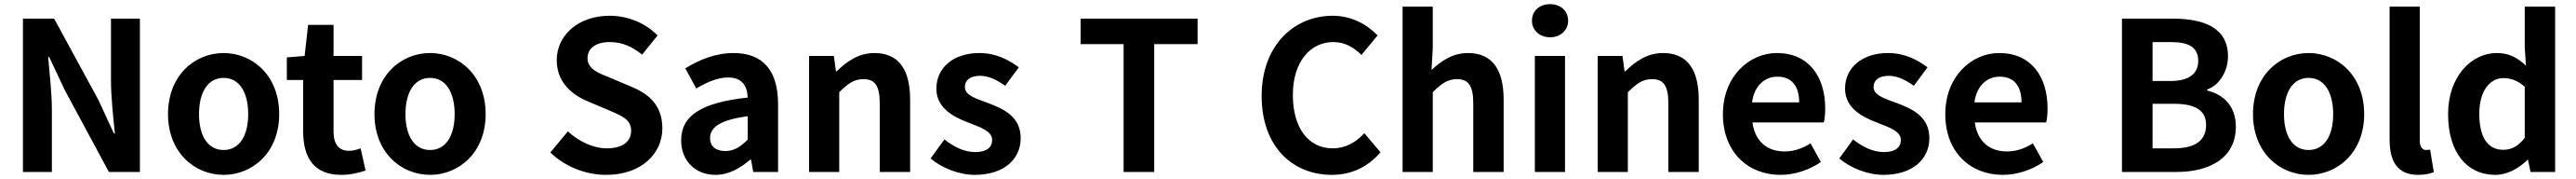

<svg xmlns="http://www.w3.org/2000/svg" viewBox="-20 -830 12463 864"><path d="M91 0H231V-297C231 -382 220 -475 213 -555H218L293 -396L507 0H657V-740H517V-445C517 -361 528 -263 536 -186H531L457 -346L242 -740H91Z M1062 14C1202 14 1331 -94 1331 -279C1331 -466 1202 -574 1062 -574C922 -574 793 -466 793 -279C793 -94 922 14 1062 14ZM1062 -106C986 -106 943 -174 943 -279C943 -385 986 -454 1062 -454C1138 -454 1181 -385 1181 -279C1181 -174 1138 -106 1062 -106Z M1631 14C1680 14 1719 3 1749 -7L1725 -114C1710 -108 1688 -102 1670 -102C1620 -102 1594 -132 1594 -196V-444H1732V-560H1594V-710H1471L1454 -560L1368 -553V-444H1447V-196C1447 -70 1498 14 1631 14Z M2061 14C2201 14 2330 -94 2330 -279C2330 -466 2201 -574 2061 -574C1921 -574 1792 -466 1792 -279C1792 -94 1921 14 2061 14ZM2061 -106C1985 -106 1942 -174 1942 -279C1942 -385 1985 -454 2061 -454C2137 -454 2180 -385 2180 -279C2180 -174 2137 -106 2061 -106Z M2913 14C3084 14 3185 -89 3185 -210C3185 -317 3126 -374 3036 -411L2939 -452C2876 -477 2823 -496 2823 -549C2823 -598 2865 -627 2930 -627C2991 -627 3040 -605 3087 -566L3162 -659C3102 -720 3016 -754 2930 -754C2780 -754 2674 -661 2674 -540C2674 -432 2749 -372 2824 -341L2923 -299C2989 -271 3034 -254 3034 -199C3034 -147 2993 -114 2916 -114C2851 -114 2781 -147 2728 -196L2643 -94C2715 -25 2814 14 2913 14Z M3442 14C3506 14 3562 -18 3611 -60H3614L3625 0H3745V-327C3745 -489 3672 -574 3530 -574C3442 -574 3362 -541 3296 -500L3349 -403C3401 -433 3451 -456 3503 -456C3572 -456 3596 -414 3598 -359C3373 -335 3276 -272 3276 -152C3276 -57 3342 14 3442 14ZM3490 -101C3447 -101 3416 -120 3416 -164C3416 -214 3462 -251 3598 -269V-156C3563 -121 3532 -101 3490 -101Z M3895 0H4041V-385C4083 -426 4112 -448 4158 -448C4213 -448 4237 -417 4237 -331V0H4384V-349C4384 -490 4332 -574 4211 -574C4135 -574 4078 -534 4029 -486H4025L4015 -560H3895Z M4696 14C4842 14 4919 -65 4919 -163C4919 -267 4837 -304 4763 -332C4704 -354 4649 -369 4649 -410C4649 -442 4673 -464 4723 -464C4765 -464 4804 -444 4844 -416L4910 -505C4863 -540 4801 -574 4719 -574C4593 -574 4511 -503 4511 -402C4511 -309 4593 -266 4664 -239C4723 -216 4781 -197 4781 -155C4781 -120 4756 -96 4700 -96C4648 -96 4600 -118 4550 -157L4483 -65C4538 -19 4621 14 4696 14Z M5417 0H5565V-617H5775V-740H5209V-617H5417Z M6424 14C6520 14 6599 -24 6660 -95L6582 -187C6542 -144 6492 -114 6429 -114C6312 -114 6236 -211 6236 -372C6236 -531 6320 -627 6432 -627C6488 -627 6531 -601 6568 -565L6646 -659C6598 -709 6523 -754 6429 -754C6242 -754 6085 -611 6085 -367C6085 -120 6237 14 6424 14Z M6767 0H6913V-385C6955 -426 6984 -448 7030 -448C7085 -448 7109 -417 7109 -331V0H7256V-349C7256 -490 7204 -574 7083 -574C7007 -574 6952 -534 6907 -492L6913 -597V-798H6767Z M7407 0H7553V-560H7407ZM7481 -650C7531 -650 7568 -684 7568 -730C7568 -778 7531 -810 7481 -810C7430 -810 7393 -778 7393 -730C7393 -684 7430 -650 7481 -650Z M7711 0H7857V-385C7899 -426 7928 -448 7974 -448C8029 -448 8053 -417 8053 -331V0H8200V-349C8200 -490 8148 -574 8027 -574C7951 -574 7894 -534 7845 -486H7841L7831 -560H7711Z M8595 14C8665 14 8736 -10 8791 -48L8741 -138C8701 -113 8661 -99 8615 -99C8532 -99 8472 -147 8460 -239H8805C8809 -252 8812 -279 8812 -306C8812 -461 8732 -574 8578 -574C8444 -574 8317 -461 8317 -279C8317 -95 8439 14 8595 14ZM8458 -336C8469 -418 8521 -460 8580 -460C8652 -460 8686 -412 8686 -336Z M9093 14C9239 14 9316 -65 9316 -163C9316 -267 9234 -304 9160 -332C9101 -354 9046 -369 9046 -410C9046 -442 9070 -464 9120 -464C9162 -464 9201 -444 9241 -416L9307 -505C9260 -540 9198 -574 9116 -574C8990 -574 8908 -503 8908 -402C8908 -309 8990 -266 9061 -239C9120 -216 9178 -197 9178 -155C9178 -120 9153 -96 9097 -96C9045 -96 8997 -118 8947 -157L8880 -65C8935 -19 9018 14 9093 14Z M9671 14C9741 14 9812 -10 9867 -48L9817 -138C9777 -113 9737 -99 9691 -99C9608 -99 9548 -147 9536 -239H9881C9885 -252 9888 -279 9888 -306C9888 -461 9808 -574 9654 -574C9520 -574 9393 -461 9393 -279C9393 -95 9515 14 9671 14ZM9534 -336C9545 -418 9597 -460 9656 -460C9728 -460 9762 -412 9762 -336Z M10248 0H10512C10675 0 10799 -69 10799 -218C10799 -318 10740 -374 10660 -393V-398C10723 -420 10761 -490 10761 -558C10761 -696 10645 -740 10493 -740H10248ZM10396 -439V-627H10484C10573 -627 10617 -601 10617 -536C10617 -477 10576 -439 10482 -439ZM10396 -114V-329H10499C10601 -329 10655 -299 10655 -227C10655 -150 10600 -114 10499 -114Z M11151 14C11291 14 11420 -94 11420 -279C11420 -466 11291 -574 11151 -574C11011 -574 10882 -466 10882 -279C10882 -94 11011 14 11151 14ZM11151 -106C11075 -106 11032 -174 11032 -279C11032 -385 11075 -454 11151 -454C11227 -454 11270 -385 11270 -279C11270 -174 11227 -106 11151 -106Z M11681 14C11715 14 11740 8 11757 1L11739 -108C11729 -106 11725 -106 11719 -106C11705 -106 11689 -117 11689 -150V-798H11543V-157C11543 -53 11579 14 11681 14Z M12055 14C12113 14 12169 -18 12210 -58H12213L12225 0H12344V-798H12197V-601L12203 -513C12163 -550 12124 -574 12061 -574C11940 -574 11826 -462 11826 -279C11826 -96 11916 14 12055 14ZM12093 -107C12019 -107 11977 -165 11977 -281C11977 -393 12030 -453 12093 -453C12128 -453 12163 -442 12197 -411V-165C12165 -123 12132 -107 12093 -107Z"/></svg>

Font: Noto Sans T Chinese Bold
Style: Bold
Weight: 700
Designer: Ryoko NISHIZUKA (kana & ideographs); Paul D. Hunt (Latin, Greek & Cyrillic); Wenlong ZHANG (bopomofo); Sandoll Communica
Foundry: Adobe Systems Incorporated
Version: Version 1.000;PS 1;hotconv 1.0.78;makeotf.lib2.5.61930